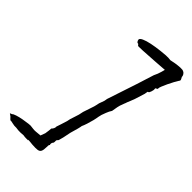

<svg xmlns="http://www.w3.org/2000/svg" viewBox="-306 -833 1039 1039"><g transform="rotate(45 213.5 -313.5)"><path d="M120 116Q116 116 106.5 116Q97 116 87 114Q80 115 63.5 115.5Q47 116 30 113Q15 114 -0.5 110Q-16 106 -21 107Q-21 107 -26 102.5Q-31 98 -36 92L-50 82L-38 77Q-34 72 -17 66.5Q0 61 22 57Q44 53 62 51Q80 49 85 51Q88 51 98 52.5Q108 54 119 53L152 50L162 23Q164 11 165.5 -1.5Q167 -14 167 -18Q173 -23 176.5 -31Q180 -39 179 -45Q182 -53 187.5 -70.5Q193 -88 199 -107Q201 -123 211 -150.5Q221 -178 225 -203Q231 -223 239.5 -246.5Q248 -270 250 -282Q252 -297 259 -313Q266 -329 267 -344Q276 -372 291.5 -418Q307 -464 324 -516Q341 -568 355 -614Q366 -636 371.5 -656.5Q377 -677 377 -677Q377 -677 357.5 -675.5Q338 -674 309 -672Q246 -668 219.5 -666.5Q193 -665 187.5 -665.5Q182 -666 181 -668Q178 -671 177 -673Q176 -675 173 -675Q169 -674 165 -679.5Q161 -685 160 -692Q160 -701 177.5 -709Q195 -717 224 -723Q253 -729 289 -733Q333 -738 345.5 -736.5Q358 -735 361 -735Q372 -738 391 -741Q410 -744 428 -745Q446 -746 453 -741Q456 -741 462.5 -733Q469 -725 469 -715Q477 -701 477 -697.5Q477 -694 471 -686Q467 -680 458.5 -664.5Q450 -649 441.5 -631Q433 -613 427.5 -599Q422 -585 423 -582Q423 -579 422 -576.5Q421 -574 416 -573Q416 -573 413.5 -572Q411 -571 411 -566Q413 -558 408 -543.5Q403 -529 399 -529Q399 -529 396.5 -528Q394 -527 394 -522Q394 -518 391.5 -508Q389 -498 384 -484Q374 -449 364 -426Q354 -403 354 -400Q354 -400 351 -393Q348 -386 346 -379Q342 -371 338 -352.5Q334 -334 332 -318Q323 -305 316 -286.5Q309 -268 307 -262Q304 -252 302.5 -243Q301 -234 301 -234Q301 -231 296.5 -212.5Q292 -194 285.5 -174Q279 -154 274 -144Q274 -140 269 -120Q264 -100 256 -74Q252 -51 247 -30Q242 -9 240 -4Q240 -1 235.5 2.5Q231 6 231 11Q231 15 231 21.5Q231 28 226 32Q223 37 223 42.5Q223 48 223 48Q226 48 225 50Q224 52 224 52Q221 52 220.5 59Q220 66 220 72Q220 93 215 103.5Q210 114 196 116Q182 118 155 116Q131 113 125 113.5Q119 114 121 115.5Q123 117 125 117.5Q127 118 120 116Z"/></g></svg>

Font: Caveat Medium
Style: Regular
Weight: 500
Designer: Pablo Impallari
Foundry: Pablo Impallari
Version: Version 2.000